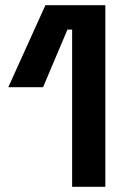

<svg xmlns="http://www.w3.org/2000/svg" viewBox="-20 -720 492 740"><path d="M386 0H258V-606H240L146 -384H12L155 -700H386Z"/></svg>

Font: Rootstock Sans Headline
Style: Bold
Weight: 700
Designer: Florian Karsten
Foundry: Florian Karsten
Version: Version 2.000;FEAKit 1.0